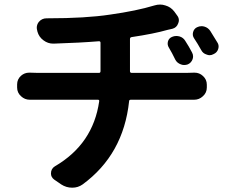

<svg xmlns="http://www.w3.org/2000/svg" viewBox="-20 -787 1027 859"><path d="M952.1 -597.7Q958 -588.9 958 -579.1Q958 -573.2 956.1 -567.4Q951.2 -551.8 935.5 -544.9Q926.8 -540 918 -540Q911.1 -540 904.3 -543Q887.7 -547.9 879.9 -563.5Q864.3 -591.8 848.6 -615.2Q839.8 -627.9 843.8 -643.1Q847.7 -658.2 861.3 -665Q871.1 -669.9 881.8 -669.9Q887.7 -669.9 894.5 -668Q911.1 -663.1 920.9 -648.4Q936.5 -624 952.1 -597.7ZM735.4 -574.2Q727.5 -586.9 731.4 -601.6Q735.4 -616.2 750 -622.1Q758.8 -626 768.6 -626Q775.4 -626 783.2 -624Q799.8 -619.1 808.6 -604.5Q825.2 -579.1 838.9 -552.7Q843.8 -543.9 843.8 -535.2Q843.8 -528.3 841.8 -522.5Q835.9 -505.9 820.3 -499Q812.5 -496.1 803.7 -496.1Q795.9 -496.1 789.1 -499Q772.5 -504.9 764.6 -519.5Q749 -551.8 735.4 -574.2ZM561.5 -468.8Q561.5 -460.9 569.3 -460.9H813.5Q825.2 -460.9 847.7 -461.9Q848.6 -461.9 850.6 -461.9Q872.1 -461.9 887.7 -447.3Q905.3 -431.6 905.3 -408.2V-395.5Q905.3 -372.1 887.7 -356.4Q871.1 -340.8 848.6 -340.8Q848.6 -340.8 847.7 -340.8Q831.1 -340.8 817.4 -340.8H565.4Q557.6 -340.8 557.6 -334Q532.2 -95.7 349.6 38.1Q329.1 52.7 303.7 52.7Q302.7 52.7 302.7 52.7Q276.4 52.7 253.9 38.1L222.7 16.6Q208 5.9 208 -10.7Q208 -32.2 225.6 -43Q396.5 -142.6 423.8 -334Q424.8 -340.8 418 -340.8H150.4Q132.8 -340.8 114.3 -340.8Q114.3 -340.8 113.3 -340.8Q90.8 -340.8 74.2 -356.4Q56.6 -372.1 56.6 -395.5V-409.2Q56.6 -432.6 74.2 -448.2Q89.8 -461.9 110.4 -461.9Q112.3 -461.9 114.3 -461.9Q132.8 -460.9 149.4 -460.9H422.9Q429.7 -460.9 429.7 -468.8V-595.7Q429.7 -602.5 422.9 -602.5Q340.8 -595.7 220.7 -591.8Q218.8 -591.8 217.8 -591.8Q194.3 -591.8 174.8 -606.4Q154.3 -621.1 147.5 -645.5L146.5 -650.4Q144.5 -657.2 144.5 -663.1Q144.5 -676.8 153.3 -688.5Q167 -705.1 188.5 -705.1Q194.3 -705.1 194.3 -705.1Q363.3 -705.1 472.7 -721.7Q590.8 -738.3 670.9 -762.7Q683.6 -766.6 696.3 -766.6Q708 -766.6 719.7 -762.7Q744.1 -755.9 759.8 -735.4L772.5 -717.8Q780.3 -708 780.3 -696.3Q780.3 -689.5 777.3 -682.6Q770.5 -663.1 751 -658.2Q736.3 -654.3 729.5 -653.3Q668 -635.7 569.3 -621.1Q561.5 -620.1 561.5 -612.3Z"/></svg>

Font: Gen Jyuu Gothic P Bold
Style: Bold
Weight: 700
Designer: [Source Han Sans]
Ryoko NISHIZUKA  (kana & ideographs); Paul D. Hunt (Latin, Greek & Cyrillic); Wenlong ZHANG  (bopomofo
Version: Version 1.002.20150607